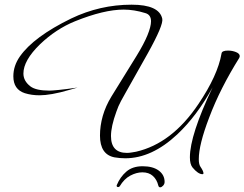

<svg xmlns="http://www.w3.org/2000/svg" viewBox="-20 -660 1044 820"><path d="M589 50Q633 50 658 68.5Q683 87 683 117Q683 126 676.5 133Q670 140 664 140Q658 140 656 132Q650 107 633 91.5Q616 76 588 76Q563 76 536.5 90Q510 104 491 136Q488 139 484 139Q481 139 479 136.5Q477 134 479 130Q493 96 519.5 73Q546 50 589 50ZM845 84Q826 84 802 55Q791 41 791 12Q791 -83 888 -287Q821 -165 737 -86Q628 16 515 16Q504 16 492 15Q480 14 469 12Q407 0 407 -81Q407 -123 419 -165Q431 -207 456 -248L563 -421Q595 -473 610 -510Q625 -547 625 -569Q625 -597 601 -604Q553 -619 508 -619Q424 -619 300 -569Q219 -536 151 -471Q80 -402 80 -346Q80 -314 110 -291Q134 -273 191 -273Q202 -273 232 -276Q262 -279 311 -286L276 -276Q235 -264 203.5 -258.5Q172 -253 149 -253Q115 -253 86 -262Q37 -278 37 -334Q37 -379 65 -419Q124 -503 284 -581Q407 -640 542 -640Q660 -640 673 -580Q679 -554 611 -432Q575 -368 552.5 -328Q530 -288 517 -265Q504 -242 497 -229Q490 -216 486 -206.5Q482 -197 477 -183Q454 -120 454 -79Q454 -7 522 -7Q530 -7 540 -8.5Q550 -10 561 -12Q714 -47 827 -215Q910 -338 926 -431Q927 -444 954 -444Q972 -444 988 -437.5Q1004 -431 1004 -420Q1004 -419 1002 -413Q962 -349 929.5 -285Q897 -221 873 -157Q829 -42 829 20Q829 42 836 52Q849 71 849 80Q849 84 845 84Z"/></svg>

Font: Ephesis
Style: Regular
Weight: 400
Designer: Robert E. Leuschke
Foundry: Robert E. Leuschke
Version: Version 1.010; ttfautohint (v1.8.3)